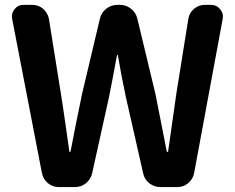

<svg xmlns="http://www.w3.org/2000/svg" viewBox="-20 -760 954 780"><path d="M218.8 0Q193.4 0 174.3 -16.1Q155.3 -32.2 150.4 -56.6L29.3 -683.6Q28.3 -688.5 28.3 -693.4Q28.3 -709 39.1 -722.7Q52.7 -740.2 75.2 -740.2H111.3Q136.7 -740.2 155.3 -724.1Q173.8 -708 178.7 -683.6L227.5 -378.9Q233.4 -343.8 244.6 -265.1Q255.9 -186.5 261.7 -144.5Q261.7 -142.6 263.7 -142.6Q265.6 -142.6 266.6 -144.5Q288.1 -257.8 313.5 -378.9L385.7 -683.6Q391.6 -709 411.6 -724.6Q431.6 -740.2 457 -740.2H467.8Q492.2 -740.2 512.2 -724.6Q532.2 -709 538.1 -683.6L611.3 -378.9Q620.1 -334 637.7 -245.1Q655.3 -156.2 657.2 -145.5Q658.2 -142.6 660.6 -142.6Q663.1 -142.6 663.1 -145.5Q681.6 -277.3 696.3 -378.9L745.1 -683.6Q749 -708 768.1 -724.1Q787.1 -740.2 811.5 -740.2H836.9Q860.4 -740.2 874 -722.7Q885.7 -709 885.7 -693.4Q885.7 -688.5 884.8 -683.6L768.6 -56.6Q763.7 -32.2 744.6 -16.1Q725.6 0 700.2 0H631.8Q606.4 0 586.4 -15.6Q566.4 -31.2 561.5 -56.6L491.2 -366.2Q470.7 -462.9 459 -535.2Q459 -537.1 457 -537.1Q455.1 -537.1 455.1 -535.2Q433.6 -418 422.9 -366.2L354.5 -56.6Q348.6 -31.2 329.1 -15.6Q309.6 0 284.2 0Z"/></svg>

Font: Gen Jyuu Gothic Bold
Style: Bold
Weight: 700
Designer: [Source Han Sans]
Ryoko NISHIZUKA  (kana & ideographs); Paul D. Hunt (Latin, Greek & Cyrillic); Wenlong ZHANG  (bopomofo
Version: Version 1.002.20150607